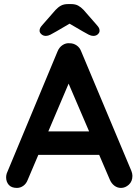

<svg xmlns="http://www.w3.org/2000/svg" viewBox="-20 -916 679 941"><path d="M332 -543 116 -35Q109 -16 94.5 -5.5Q80 5 63 5Q36 5 23 -10Q10 -25 10 -47Q10 -56 13 -66L262 -664Q270 -684 286.5 -695Q303 -706 322 -704Q340 -704 355.5 -693.5Q371 -683 378 -664L624 -78Q629 -65 629 -54Q629 -27 611.5 -11Q594 5 573 5Q555 5 540.5 -6Q526 -17 518 -36L303 -537ZM147 -157 202 -272H472L491 -157ZM340 -811 256 -762Q239 -752 227 -746Q215 -740 205 -740Q192 -740 183 -748Q174 -756 174 -765Q174 -773 177 -779Q180 -785 189 -795L252 -867Q265 -881 279 -888.5Q293 -896 313 -896H329Q349 -896 363 -888.5Q377 -881 390 -867L453 -795Q462 -785 465 -779Q468 -773 468 -765Q468 -756 459.5 -748Q451 -740 437 -740Q427 -740 415 -746Q403 -752 386 -762L302 -811Z"/></svg>

Font: zvoove
Style: Bold
Weight: 700
Designer: Vernon Adams (Nunito) & Andrew Paglinawan (Quicksand)
Foundry: zvoove
Version: Version 3.006